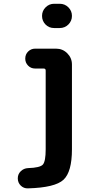

<svg xmlns="http://www.w3.org/2000/svg" viewBox="-20 -780 540 1028"><path d="M280.3 -519.5Q315.4 -519.5 340.3 -494.6Q365.2 -469.7 365.2 -434.6V19.5Q365.2 140.6 319.8 182.6Q274.4 224.6 129.9 228.5Q107.4 229.5 91.3 213.9Q75.2 198.2 75.2 174.8Q75.2 152.3 91.3 136.7Q107.4 121.1 129.9 120.1Q195.3 118.2 210 100.6Q224.6 83 224.6 19.5V-402.3Q224.6 -413.1 213.9 -413.1H168Q145.5 -413.1 130.4 -428.7Q115.2 -444.3 115.2 -465.8Q115.2 -489.3 130.9 -504.4Q146.5 -519.5 168 -519.5ZM299.8 -759.8Q327.1 -759.8 346.2 -740.7Q365.2 -721.7 365.2 -694.8Q365.2 -668 346.2 -648.9Q327.1 -629.9 299.8 -629.9H269.5Q242.2 -629.9 223.6 -648.9Q205.1 -668 205.1 -694.8Q205.1 -721.7 224.1 -740.7Q243.2 -759.8 269.5 -759.8Z"/></svg>

Font: Rounded-X Mgen+ 2m bold
Style: Bold
Weight: 700
Designer: [Source Han Sans]
Ryoko NISHIZUKA  (kana & ideographs); Paul D. Hunt (Latin, Greek & Cyrillic); Wenlong ZHANG  (bopomofo
Version: Version 1.059.20150602